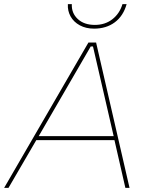

<svg xmlns="http://www.w3.org/2000/svg" viewBox="-49 -905 707 925"><path d="M377 -700H414L575 0H555L501 -236L500 -243L399 -681H388L134 -243L130 -237L-8 0H-29ZM126 -249H508L512 -230H115ZM278 -885H297Q295 -842 325.5 -813.5Q356 -785 408 -785Q457 -785 492 -812Q527 -839 541 -885H561Q545 -828 504 -797.5Q463 -767 404 -767Q365 -767 335.5 -783Q306 -799 291 -826Q276 -853 278 -885Z"/></svg>

Font: Fixel Italic Variable 20240409 Display Thin
Style: Italic
Weight: 100
Italic angle: -10°
Designer: AlfaBravo + MacPaw
Foundry: Kyrylo Tkachov, Marchela Mozhyna, Serhii Makarenko, Maria Weinstein, Zakhar Kryvoshyya
Version: Version 1.211;Glyphs 3.2 (3225)